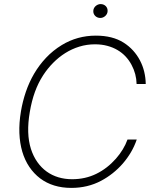

<svg xmlns="http://www.w3.org/2000/svg" viewBox="-20 -912 764 942"><path d="M82.7 -365.4Q90.9 -414.4 106.9 -461.5Q122.9 -508.5 147.5 -550.6Q172.2 -592.7 206 -628.6Q239.7 -664.4 283.4 -691.1Q359.4 -737.2 450.3 -737.2Q532.3 -737.2 586.6 -702.8Q612.9 -686.1 633 -663.9Q653.1 -641.7 666.7 -615.6Q680.4 -589.5 687.5 -560.2Q694.6 -530.9 695 -500H650.2Q649.1 -549.7 625.4 -593.8Q613.6 -616.1 596.4 -634.6Q579.2 -653.1 556.6 -666.4Q534.1 -679.7 506.4 -687.1Q478.7 -694.6 446 -694.6Q405.9 -694.6 369.1 -683.2Q332.4 -671.9 300.2 -651.6Q268.1 -631.4 240.8 -603.7Q213.4 -576 192.1 -543.3Q167.6 -505.7 151.5 -461.3Q135.3 -416.9 126.1 -361.9Q108 -256.4 131.7 -181.5Q143.5 -144.9 163.2 -117Q182.9 -89.1 209 -70.3Q235.1 -51.5 266.7 -42.1Q298.3 -32.7 333.8 -32.7Q398.4 -32.7 452.4 -59.1Q506.4 -85.6 548.7 -133.5Q587.7 -177.9 605.5 -227.3H650.9Q639.9 -195 622.5 -165.3Q605.1 -135.7 582.6 -109.7Q560 -83.8 533 -62.3Q506 -40.8 475.9 -24.9Q410.2 9.9 329.9 9.9Q239.3 9.9 176.8 -36.9Q146 -60.4 123.8 -93.4Q101.6 -126.4 89.3 -168Q77.1 -209.5 75.1 -259.2Q73.2 -308.9 82.7 -365.4ZM437.9 -859.7Q438.2 -866.1 441.2 -872Q444.2 -877.8 449.2 -882.3Q454.2 -886.7 460.6 -889.4Q467 -892 473.7 -892Q481.5 -892 488.1 -889.2Q494.7 -886.4 499.3 -881.6Q503.9 -876.8 506.2 -870.2Q508.5 -863.6 507.8 -856.2Q507.5 -849.8 504.4 -843.9Q501.4 -838.1 496.4 -833.6Q491.5 -829.2 485.3 -826.5Q479 -823.9 471.9 -823.9Q464.5 -823.9 457.9 -826.7Q451.3 -829.5 446.7 -834.3Q442.1 -839.1 439.6 -845.7Q437.1 -852.3 437.9 -859.7Z"/></svg>

Font: Inter P Extra Light
Style: Italic
Weight: 200
Italic angle: 9.39999°
Designer: Rasmus Andersson
Foundry: rsms
Version: Version 3.018;git-588b23468